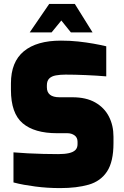

<svg xmlns="http://www.w3.org/2000/svg" viewBox="-20 -957 637 983"><path d="M288 6Q255 6 223.5 4Q192 2 161.5 -2Q131 -6 103 -11Q75 -16 49 -23V-177Q83 -174 122.5 -172Q162 -170 202.5 -169Q243 -168 278 -168Q311 -168 333 -173Q355 -178 366 -189Q377 -200 377 -219V-231Q377 -253 361.5 -264Q346 -275 325 -275H272Q156 -275 96 -326Q36 -377 36 -497V-530Q36 -640 102 -694.5Q168 -749 292 -749Q339 -749 380.5 -744.5Q422 -740 458.5 -733.5Q495 -727 524 -720V-566Q478 -570 420.5 -572.5Q363 -575 316 -575Q288 -575 266 -571Q244 -567 232 -555Q220 -543 220 -520V-510Q220 -485 236 -472Q252 -459 285 -459H351Q421 -459 467.5 -432.5Q514 -406 537.5 -360.5Q561 -315 561 -257V-224Q561 -129 528 -79Q495 -29 434 -11.5Q373 6 288 6ZM132 -791 232 -937H363L454 -791H343L294 -852L244 -791Z"/></svg>

Font: Exo Thin Black
Style: Regular
Weight: 900
Version: Version 2.000